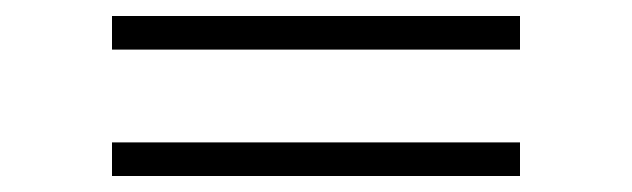

<svg xmlns="http://www.w3.org/2000/svg" viewBox="-20 -480 790 240"><path d="M630 -418H120V-460H630ZM630 -260H120V-302H630Z"/></svg>

Font: Manrope Variable Light
Style: Regular
Weight: 200
Designer: Mikhail Sharanda
Foundry: Mikhail Sharanda
Version: Version 4.505